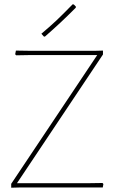

<svg xmlns="http://www.w3.org/2000/svg" viewBox="-20 -874 547 895"><path d="M59.1 -20H390.1L458 -21L461.9 -16.1L459 0H67.9L32.2 1V-17.1L433.1 -617.2H112.8L55.2 -616.2L50.8 -621.1L54.2 -638.2L119.1 -637.2H422.9L460 -638.2V-620.1ZM334 -842.8 333 -837.9Q293.5 -798.3 262.2 -769Q227.1 -736.3 189 -703.1L184.1 -704.1L172.9 -716.8Q210.4 -748 243.2 -778.8Q266.1 -800.3 318.8 -854L324.2 -853Z"/></svg>

Font: Datalegreya
Style: Thin
Weight: 250
Designer: Figs Lab
Foundry: Figs Lab
Version: Version 1.002;PS 001.002;hotconv 1.0.70;makeotf.lib2.5.58329